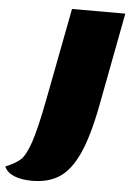

<svg xmlns="http://www.w3.org/2000/svg" viewBox="-200 -703 643 951"><g transform="rotate(5 121.0 -227.5)"><path d="M-4 205Q-58 205 -94 190Q-130 175 -142 146Q-91 125 -67 102.5Q-43 80 -20 12.5Q3 -55 32 -206L119 -660H384L296 -197Q266 -40 226 47Q186 134 131 169.5Q76 205 -4 205Z"/></g></svg>

Font: Sansita Black Italic
Style: Regular
Weight: 900
Italic angle: -11°
Designer: Pablo Cosgaya
Foundry: Omnibus-Type
Version: Version 1.006